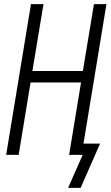

<svg xmlns="http://www.w3.org/2000/svg" viewBox="-20 -755 540 936"><path d="M312 161 383 0H317L375 -353H129L71 0H10L131 -735H192L138 -409H384L438 -735H499L387 -55H468L373 161Z"/></svg>

Font: Iosevka Term Curly Light
Style: Italic
Weight: 300
Italic angle: -9°
Designer: Belleve Invis
Foundry: Belleve Invis
Version: Version 32.3.0